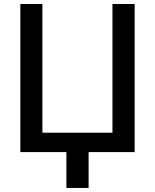

<svg xmlns="http://www.w3.org/2000/svg" viewBox="-20 -747 761 943"><path d="M79.9 0H306.1V176.1H415.1V0H641.3V-727.3H532.3V-95.2H188.2V-727.3H79.9Z"/></svg>

Font: Magic Ui Pro Medium
Style: Regular
Weight: 500
Designer: Stefan Endress, Andreas Faust
Version: Version 1.000;FEAKit 1.0